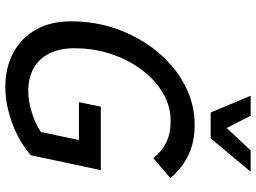

<svg xmlns="http://www.w3.org/2000/svg" viewBox="-140 -810 960 720"><g transform="rotate(90 340.0 -450.0)"><path d="M60 -237Q60 -331 91 -414.5Q122 -498 176 -562.5Q230 -627 300 -663.5Q370 -700 449 -700Q510 -700 558.5 -678Q607 -656 648 -609L573 -545Q548 -577 514 -593.5Q480 -610 434 -610Q379 -610 330 -581.5Q281 -553 243 -503Q205 -453 183 -388Q161 -323 161 -249Q161 -194 180.5 -155Q200 -116 236 -96Q272 -76 321 -76Q359 -76 399.5 -88.5Q440 -101 475 -123L505 -266H363L380 -348H618L562 -85Q526 -54 482.5 -33Q439 -12 394 -1Q349 10 306 10Q234 10 178.5 -19.5Q123 -49 91.5 -104Q60 -159 60 -237ZM339 -910H414L460 -820L544 -910H624L499 -760H402Z"/></g></svg>

Font: Radio Canada
Style: Italic
Weight: 400
Italic angle: -12°
Designer: Charles Daoud, Etienne Aubert Bonn, Alexandre Saumier Demers, Jacques Le Bailly
Foundry: Radio-Canada
Version: Version 2.104;gftools[0.9.28.dev5+ged2979d]